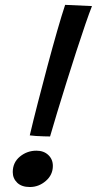

<svg xmlns="http://www.w3.org/2000/svg" viewBox="-20 -756 398 790"><path d="M186 -194.5Q177 -194.5 160.5 -195Q144 -195.5 127.8 -196.5Q111.5 -197.5 102.5 -199Q116.5 -258.5 135.8 -333.5Q155 -408.5 175.5 -485Q196 -561.5 215 -627.8Q234 -694 248 -736L358.5 -731Q348 -705 331 -655.5Q314 -606 293.8 -543.8Q273.5 -481.5 253.2 -416.2Q233 -351 215.2 -293Q197.5 -235 186 -194.5ZM103 13.5Q69 13.5 50.8 -4.2Q32.5 -22 32.5 -48Q32.5 -87.5 62 -111.8Q91.5 -136 130 -136Q160 -136 178.8 -118.2Q197.5 -100.5 197.5 -73.5Q197.5 -36.5 168.5 -11.5Q139.5 13.5 103 13.5Z"/></svg>

Font: Grandstander
Style: Italic
Weight: 400
Italic angle: -15°
Designer: Tyler Finck
Foundry: Etcetera Type Co
Version: Version 1.200; ttfautohint (v1.8.3)